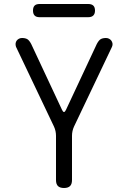

<svg xmlns="http://www.w3.org/2000/svg" viewBox="-20 -930 640 960"><path d="M300 10Q280 10 270 0.5Q260 -9 260 -30V-251Q260 -263 257.5 -274.5Q255 -286 250 -297L60 -696Q57 -705 58 -713Q59 -721 63.5 -727Q68 -733 75 -736.5Q82 -740 90 -740Q106 -740 116 -734.5Q126 -729 136 -710L290 -381Q295 -370 300 -370Q305 -370 310 -381L464 -710Q474 -729 484 -734.5Q494 -740 510 -740Q518 -740 525 -736.5Q532 -733 536.5 -727Q541 -721 542.5 -713Q544 -705 540 -696L350 -297Q345 -286 342.5 -274.5Q340 -263 340 -251V-30Q340 -9 330 0.5Q320 10 300 10ZM178 -844Q161 -844 153 -852.5Q145 -861 145 -877Q145 -894 153 -902Q161 -910 178 -910H421Q438 -910 446.5 -902Q455 -894 455 -877Q455 -861 446.5 -852.5Q438 -844 421 -844Z"/></svg>

Font: Maple Mono Normal NL Light
Style: Regular
Weight: 300
Monospace: yes
Designer: subframe7536
Version: Version 7.000